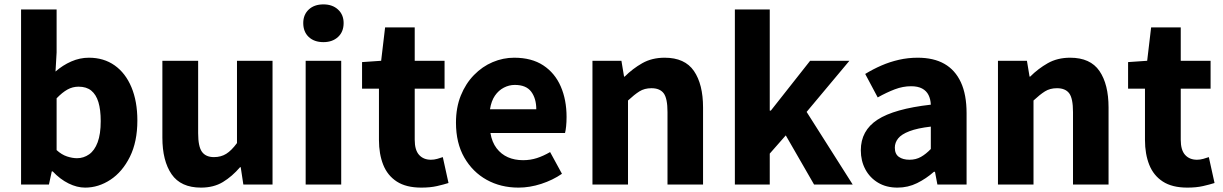

<svg xmlns="http://www.w3.org/2000/svg" viewBox="-20 -841 5574 875"><path d="M368 14Q331 14 292.5 -5Q254 -24 220 -60H216L203 0H76V-798H238V-602L233 -515Q266 -544 305 -561Q344 -578 385 -578Q453 -578 502.5 -543Q552 -508 579 -443.5Q606 -379 606 -292Q606 -195 572 -126.5Q538 -58 483.5 -22Q429 14 368 14ZM331 -120Q361 -120 386 -137.5Q411 -155 425 -192.5Q439 -230 439 -289Q439 -341 428.5 -375.5Q418 -410 396 -428Q374 -446 338 -446Q311 -446 287.5 -433Q264 -420 238 -393V-157Q261 -136 285.5 -128Q310 -120 331 -120Z M896 14Q804 14 762 -47Q720 -108 720 -214V-564H883V-234Q883 -173 900.5 -149Q918 -125 955 -125Q987 -125 1011 -140Q1035 -155 1060 -189V-564H1222V0H1089L1077 -79H1074Q1038 -37 996 -11.5Q954 14 896 14Z M1373 0V-564H1535V0ZM1454 -649Q1412 -649 1387 -672.5Q1362 -696 1362 -736Q1362 -774 1387 -797.5Q1412 -821 1454 -821Q1495 -821 1520.5 -797.5Q1546 -774 1546 -736Q1546 -696 1520.5 -672.5Q1495 -649 1454 -649Z M1900 14Q1831 14 1788.5 -13.5Q1746 -41 1726.5 -90Q1707 -139 1707 -203V-437H1630V-558L1717 -564L1735 -716H1870V-564H2006V-437H1870V-204Q1870 -157 1890 -135Q1910 -113 1944 -113Q1958 -113 1972.5 -117Q1987 -121 1998 -125L2024 -7Q2002 0 1971.5 7Q1941 14 1900 14Z M2343 14Q2262 14 2198 -21.5Q2134 -57 2096 -123Q2058 -189 2058 -282Q2058 -351 2080 -405.5Q2102 -460 2140 -499Q2178 -538 2225.5 -558Q2273 -578 2323 -578Q2403 -578 2456 -543Q2509 -508 2535.5 -447Q2562 -386 2562 -308Q2562 -285 2560 -265.5Q2558 -246 2555 -235H2215Q2222 -193 2243 -165.5Q2264 -138 2294.5 -124.5Q2325 -111 2364 -111Q2397 -111 2426.5 -120.5Q2456 -130 2487 -148L2541 -49Q2499 -20 2446.5 -3Q2394 14 2343 14ZM2213 -343H2424Q2424 -392 2401 -423Q2378 -454 2326 -454Q2300 -454 2276 -441.5Q2252 -429 2235.5 -405Q2219 -381 2213 -343Z M2680 0V-564H2812L2824 -492H2827Q2863 -528 2907 -553Q2951 -578 3009 -578Q3101 -578 3142.5 -517.5Q3184 -457 3184 -351V0H3022V-330Q3022 -393 3004.5 -416Q2987 -439 2949 -439Q2917 -439 2894 -424.5Q2871 -410 2842 -383V0Z M3329 0V-798H3488V-337H3493L3672 -564H3851L3656 -331L3866 0H3690L3561 -224L3488 -141V0Z M4070 14Q4019 14 3981.5 -8.5Q3944 -31 3923.5 -69.5Q3903 -108 3903 -156Q3903 -246 3979 -295.5Q4055 -345 4222 -364Q4221 -389 4211.5 -408Q4202 -427 4182.5 -437.5Q4163 -448 4132 -448Q4095 -448 4058 -434Q4021 -420 3980 -397L3923 -504Q3959 -526 3997 -542.5Q4035 -559 4076.5 -568.5Q4118 -578 4162 -578Q4235 -578 4284 -550Q4333 -522 4359 -466Q4385 -410 4385 -325V0H4252L4241 -58H4236Q4201 -27 4159.5 -6.5Q4118 14 4070 14ZM4125 -113Q4154 -113 4177 -126Q4200 -139 4222 -162V-264Q4161 -257 4124.5 -243Q4088 -229 4073 -210Q4058 -191 4058 -168Q4058 -139 4076.5 -126Q4095 -113 4125 -113Z M4528 0V-564H4660L4672 -492H4675Q4711 -528 4755 -553Q4799 -578 4857 -578Q4949 -578 4990.5 -517.5Q5032 -457 5032 -351V0H4870V-330Q4870 -393 4852.5 -416Q4835 -439 4797 -439Q4765 -439 4742 -424.5Q4719 -410 4690 -383V0Z M5391 14Q5322 14 5279.5 -13.5Q5237 -41 5217.5 -90Q5198 -139 5198 -203V-437H5121V-558L5208 -564L5226 -716H5361V-564H5497V-437H5361V-204Q5361 -157 5381 -135Q5401 -113 5435 -113Q5449 -113 5463.5 -117Q5478 -121 5489 -125L5515 -7Q5493 0 5462.5 7Q5432 14 5391 14Z"/></svg>

Font: Noto Sans TC ExtraBold
Style: Regular
Weight: 800
Designer: Ryoko NISHIZUKA  (kana, bopomofo & ideographs); Paul D. Hunt (Latin, Greek & Cyrillic); Sandoll Communications , Soo-you
Foundry: Adobe
Version: Version 2.004-H2;hotconv 1.0.118;makeotfexe 2.5.65603